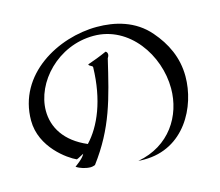

<svg xmlns="http://www.w3.org/2000/svg" viewBox="-100 -790 1101 960"><g transform="rotate(-15 450.5 -310.0)"><path d="M840 -308C840 -406 800 -486 742 -553C670 -637 568 -661 475 -661C276 -661 37 -533 37 -293C37 -154 165 -66 208 -47C214 -48 237 -62 246 -66C235 -42 195 -16 192 -13C211 0 240 9 266 9C272 9 280 7 288 4C408 -156 441 -296 488 -495C492 -501 495 -508 495 -514C495 -521 492 -527 486 -530C453 -515 413 -500 386 -491C386 -481 406 -480 406 -471C402 -301 349 -179 281 -107C168 -155 121 -236 121 -321C121 -467 262 -622 448 -622C632 -622 755 -441 755 -268C755 -127 671 9 503 40C513 41 524 41 534 41C741 41 840 -151 840 -308Z"/></g></svg>

Font: XITS Math
Style: Regular
Weight: 400
Designer: MicroPress Inc., with final additions and corrections provided by Coen Hoffman, Elsevier (retired)
Version: Version 1.108